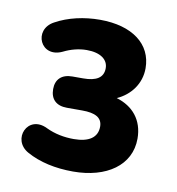

<svg xmlns="http://www.w3.org/2000/svg" viewBox="-58 -762 496 538"><g transform="rotate(10 190.0 -493.0)"><path d="M184 -277C279 -277 346 -323 346 -399C346 -452 316 -487 269 -501C307 -518 334 -553 334 -597C334 -666 277 -709 185 -709C140 -709 95 -699 59 -679C5 -650 38 -574 98 -603C118 -613 141 -619 163 -619C203 -619 224 -602 224 -578C224 -551 204 -539 167 -539H136C106 -539 89 -523 89 -495C89 -466 106 -450 136 -450H180C216 -450 237 -440 237 -414C237 -383 213 -367 170 -367C143 -367 116 -372 91 -384C32 -413 -1 -336 52 -307C88 -287 133 -277 184 -277Z"/></g></svg>

Font: SN Pro
Style: Bold
Weight: 700
Designer: Tobias Whetton
Foundry: Supernotes
Version: Version 1.003;Glyphs 3.3 (3324)